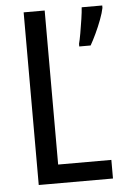

<svg xmlns="http://www.w3.org/2000/svg" viewBox="-52 -752 521 791"><g transform="rotate(-5 208.5 -357.0)"><path d="M76 0V-714H163V-77H383V0ZM401 -714V-704Q397 -684 386.5 -656Q376 -628 363 -600.5Q350 -573 339 -554H292V-565Q296 -579 301 -607.5Q306 -636 310.5 -666Q315 -696 316 -714Z"/></g></svg>

Font: Avrile Sans Condensed
Style: Regular
Weight: 400
Width: 3
Designer: Monotype Design Team
Foundry: Monotype Imaging Inc.
Version: Version 2.001;September 10, 2019;FontCreator 11.5.0.2425 64-